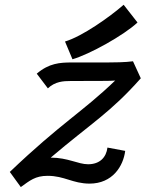

<svg xmlns="http://www.w3.org/2000/svg" viewBox="-20 -756 602 793"><path d="M248.5 -584.5 279.3 -511.2C350.1 -531.7 491.7 -610.4 547.9 -663.1L490.7 -736.3C432.6 -685.5 319.3 -605.5 248.5 -584.5ZM177.7 -391.1C207.5 -419.4 241.7 -421.4 271.5 -421.4C317.9 -421.4 368.7 -421.9 416 -421.9C429.7 -421.9 442.9 -422.4 455.6 -423.3C320.3 -293 233.4 -249 20.5 -45.9L65.9 16.6C103.5 -10.3 125.5 -29.8 176.8 -29.8C246.1 -29.8 279.8 2 349.6 2.4C445.3 2.4 489.3 -70.3 497.1 -132.8L423.8 -146.5C418.9 -106.4 392.6 -77.6 343.8 -77.6C302.2 -77.6 260.7 -105 189.5 -105C358.4 -248.5 434.6 -289.6 561.5 -432.6L529.3 -502.9C499 -498.5 447.8 -498 423.3 -498H277.3C227.5 -498 182.6 -495.1 131.8 -451.7Z"/></svg>

Font: Fantasque Sans Mono
Style: RegItalic
Weight: 400
Italic angle: -11°
Monospace: yes
Designer: Jany Belluz
Version: Version 1.6.3